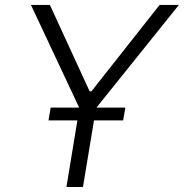

<svg xmlns="http://www.w3.org/2000/svg" viewBox="-20 -747 735 767"><path d="M103.7 -727.3H179.3L338.1 -382.1H345.2L617.5 -727.3H694.6L363.6 -315L311.4 0H245.4L297.2 -315ZM173.7 -266 182.5 -317.1H480.8L471.9 -266Z"/></svg>

Font: Inter UI Light
Style: Italic
Weight: 300
Italic angle: 9.39999°
Designer: Rasmus Andersson
Foundry: rsms
Version: 3.2;8d6f07862